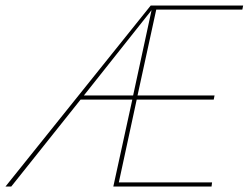

<svg xmlns="http://www.w3.org/2000/svg" viewBox="-50 -678 904 698"><path d="M518 -643 450 -331H730L727 -316H447L382 -15H721L719 0H362L431 -316H243L-9 0H-30L498 -658H834L831 -643ZM434 -331 501 -641 255 -331Z"/></svg>

Font: Ysabeau Thin
Style: Italic
Weight: 200
Italic angle: -12°
Designer: Christian Thalmann (Catharsis Fonts)
Version: Version 0.003